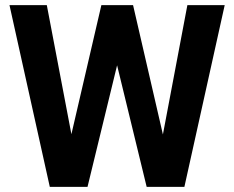

<svg xmlns="http://www.w3.org/2000/svg" viewBox="-20 -731 915 751"><path d="M617.2 -205.1 712.9 -710.9H858.9L701.2 0H553.7L438 -475.6L322.3 0H174.8L17.1 -710.9H163.1L259.3 -206.1L376.5 -710.9H500.5Z"/></svg>

Font: Vazir FD
Style: Bold-FD
Weight: 700
Designer: Saber Rastikerdar
Foundry: Saber Rastikerdar
Version: Version 30.1.0